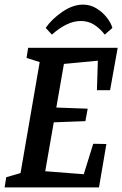

<svg xmlns="http://www.w3.org/2000/svg" viewBox="-22 -812 530 832"><path d="M398 -421 402 -549 255 -535 222 -346 358 -341 348 -287 211 -282 174 -70 341 -57 382 -189 439 -188 407 0H-2L5 -44L67 -62L150 -543L93 -561L100 -605H488L455 -421ZM176 -691Q201 -728 247 -760Q293 -792 338 -792Q369 -792 395.5 -776Q422 -760 440.5 -736.5Q459 -713 465 -691L432 -662Q410 -690 385 -705.5Q360 -721 328 -721Q269 -721 203 -662Z"/></svg>

Font: Grenze Medium
Style: Italic
Weight: 500
Italic angle: -10°
Designer: Renata Polastri
Foundry: Omnibus-Type
Version: Version 1.002; ttfautohint (v1.8)